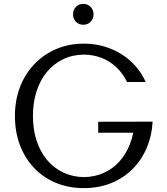

<svg xmlns="http://www.w3.org/2000/svg" viewBox="-20 -947 850 977"><path d="M407.3 10.2Q329.4 10.2 264.8 -16.5Q200.3 -43.2 153.6 -92.3Q106.9 -141.4 81.4 -208.5Q56 -275.7 56 -357Q56 -437 81.9 -504.2Q107.8 -571.5 155 -620.9Q202.2 -670.2 266.4 -697.6Q330.6 -725 407 -725Q459.8 -725 508 -711.2Q556.3 -697.3 597.4 -671.7Q638.5 -646.1 670.1 -610.2Q701.7 -574.2 721.4 -529.6H626.8Q605.2 -573.5 572.6 -604.4Q539.9 -635.4 498.2 -651.9Q456.5 -668.5 407 -669.2Q349.1 -668.5 301.4 -645.7Q253.7 -622.9 219.3 -581.5Q184.8 -540.1 166.2 -483.2Q147.6 -426.4 147.6 -357.1Q147.6 -288.2 166.1 -231.5Q184.7 -174.9 218.9 -133.7Q253.1 -92.5 300.8 -69.7Q348.6 -46.9 407 -45.6Q462.3 -46.8 508 -67.2Q553.6 -87.7 587.3 -124.9Q621 -162.1 641.1 -213.5Q661.2 -264.9 665 -328H756.7Q752.2 -252.8 724.9 -190.6Q697.6 -128.4 651.3 -83.6Q605 -38.7 543.1 -14.2Q481.1 10.2 407.3 10.2ZM479.7 -271.7V-327.5H723.1V-271.7ZM403.8 -821Q381.4 -821 366.5 -836.2Q351.6 -851.5 351.6 -874.2Q351.6 -896.9 366.5 -912Q381.4 -927.2 403.8 -927.2Q426.2 -927.2 441.1 -912Q456 -896.9 456 -874.2Q456 -851.5 441.1 -836.2Q426.2 -821 403.8 -821Z"/></svg>

Font: Russolo 10pt ExtraLight
Style: Regular
Weight: 200
Designer: Micah Stupak-Hahn
Version: Version 1.000